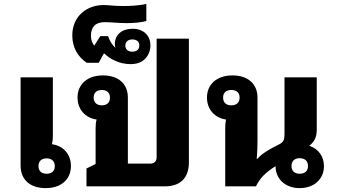

<svg xmlns="http://www.w3.org/2000/svg" viewBox="-20 -959 1732 988"><path d="M215 9C294 9 345 -35 345 -105C345 -165 306 -209 247 -217C251 -232 252 -244 252 -259V-561H86V-107C86 -35 134 9 215 9ZM220 -65C194 -65 178 -79 178 -104C178 -130 194 -144 220 -144C246 -144 262 -130 262 -104C262 -79 246 -65 220 -65Z M425 0H828C908 0 952 -43 952 -124V-760H786V-151C786 -128 774 -117 752 -117H638V-457C638 -527 590 -571 510 -571C430 -571 379 -526 379 -457C379 -396 419 -352 477 -344C473 -328 472 -315 472 -299V-115L425 -92ZM504 -417C478 -417 462 -431 462 -457C462 -482 478 -496 504 -496C530 -496 546 -482 546 -457C546 -431 530 -417 504 -417Z M651 -629C682 -629 706 -637 723 -653C743 -671 754 -697 754 -725C754 -777 718 -811 662 -811C607 -811 571 -780 571 -733C571 -726 572 -719 574 -713C557 -728 545 -747 536 -773H496L465 -724C455 -736 448 -754 448 -775C448 -821 472 -845 519 -845C551 -845 588 -840 632 -840C668 -840 704 -843 733 -851V-939C697 -930 648 -928 613 -928C563 -928 544 -933 513 -933C424 -933 352 -873 352 -777C352 -714 380 -668 426 -636H488L514 -683H518C543 -657 594 -629 651 -629ZM661 -693C639 -693 625 -705 625 -725C625 -744 639 -756 661 -756C684 -756 697 -744 697 -725C697 -705 684 -693 661 -693Z M1139 0H1297C1317 -41 1344 -70 1398 -104C1398 -37 1449 9 1522 9C1596 9 1647 -37 1647 -104C1647 -155 1618 -193 1572 -209C1601 -233 1610 -256 1610 -294V-561H1444V-276C1444 -234 1440 -227 1406 -211C1355 -185 1324 -165 1305 -142H1301C1304 -176 1305 -202 1305 -234V-457C1305 -527 1256 -571 1176 -571C1097 -571 1045 -526 1045 -457C1045 -396 1085 -352 1143 -344C1140 -329 1139 -316 1139 -299ZM1170 -417C1144 -417 1128 -431 1128 -457C1128 -482 1144 -496 1170 -496C1197 -496 1213 -482 1213 -457C1213 -431 1197 -417 1170 -417ZM1522 -65C1496 -65 1480 -79 1480 -105C1480 -130 1496 -145 1522 -145C1549 -145 1565 -130 1565 -105C1565 -79 1549 -65 1522 -65Z"/></svg>

Font: Noto Sans Thai Looped ExtraBold
Style: Regular
Weight: 800
Designer: Cadson Demak Team
Foundry: Cadson Demak Co., Ltd.
Version: Version 1.001